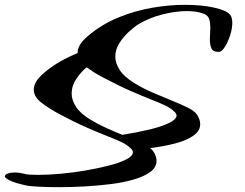

<svg xmlns="http://www.w3.org/2000/svg" viewBox="-61 -602 1016 796"><path d="M185 174Q136 174 100 172Q64 170 53 168Q1 157 -20 146.5Q-41 136 -41 129Q-41 122 -28.5 117.5Q-16 113 2 113Q17 113 37 118Q47 121 62.5 122Q78 123 98 123Q138 123 189 118.5Q240 114 292.5 105Q345 96 390 84.5Q435 73 462.5 59Q490 45 490 29Q490 22 482 14Q466 -2 442.5 -13Q419 -24 384.5 -37.5Q350 -51 300.5 -72.5Q251 -94 183 -130Q141 -153 110 -177Q79 -201 79 -231Q79 -247 89.5 -264.5Q100 -282 124 -302Q155 -328 189.5 -347.5Q224 -367 261 -382Q260 -398 270.5 -416Q281 -434 305 -454Q362 -502 431 -530Q500 -558 571 -570Q642 -582 704 -582Q775 -582 826.5 -570.5Q878 -559 892 -542Q902 -531 902 -507Q902 -483 893 -455.5Q884 -428 871.5 -408Q859 -388 848 -387Q823 -386 816 -400.5Q809 -415 809 -437Q809 -449 810 -462Q811 -475 811 -487Q811 -507 806.5 -522Q802 -537 786 -544Q758 -556 714 -556Q666 -556 611.5 -542Q557 -528 514 -502Q496 -491 473.5 -470.5Q451 -450 434 -423.5Q417 -397 417 -367Q417 -341 434.5 -313Q452 -285 495 -258Q531 -236 572.5 -218Q614 -200 652.5 -184.5Q691 -169 719 -155Q747 -141 756 -126Q769 -106 769 -87Q769 -59 740 -39Q711 -19 664 -7Q617 5 561 12Q570 18 575 26Q588 46 588 65Q588 92 562 111Q536 130 492.5 142.5Q449 155 396 161.5Q343 168 288 171Q233 174 185 174ZM446 -43Q503 -52 554.5 -64Q606 -76 638.5 -91.5Q671 -107 671 -123Q671 -130 663 -138Q647 -154 623.5 -165Q600 -176 565.5 -189.5Q531 -203 481.5 -224.5Q432 -246 364 -282Q345 -292 328.5 -302.5Q312 -313 298 -323Q275 -304 255.5 -275Q236 -246 236 -214Q236 -188 253.5 -160Q271 -132 314 -106Q345 -87 379.5 -71.5Q414 -56 446 -43Z"/></svg>

Font: Grechen Fuemen
Style: Regular
Weight: 400
Designer: Robert E. Leuschke
Foundry: Robert E. Leuschke
Version: Version 1.010; ttfautohint (v1.8.3)